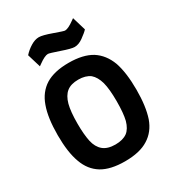

<svg xmlns="http://www.w3.org/2000/svg" viewBox="-217 -1050 1086 1190"><g transform="rotate(-30 326.0 -455.0)"><path d="M326 12Q432 12 493 -27Q555 -65 582 -141Q608 -219 608 -337Q608 -460 581 -538Q552 -615 491 -654Q429 -692 326 -692Q223 -692 161 -654Q99 -615 72 -538Q44 -461 44 -337Q44 -214 72 -139Q99 -63 161 -25Q222 12 326 12ZM326 -108Q270 -108 239 -134Q208 -160 197 -209Q186 -261 186 -337Q186 -424 199 -473Q213 -524 243 -548Q273 -572 326 -572Q378 -572 410 -548Q439 -523 453 -473Q466 -424 466 -337Q466 -252 454 -203Q440 -153 411 -131Q379 -108 326 -108ZM409 -758Q438 -758 469 -780Q505 -806 518 -821L489 -918L475 -908Q431 -876 408 -876Q400 -876 336 -899Q272 -922 246 -922Q218 -922 187 -903Q156 -884 133 -858L162 -762L176 -772Q220 -804 243 -804Q253 -804 320 -781Q386 -758 409 -758Z"/></g></svg>

Font: Online Auction - Bold
Style: Bold
Weight: 500
Designer: Mohamed Mostafa, the designer of Online Auction
Foundry: Kief Type Foundry
Version: ""